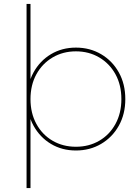

<svg xmlns="http://www.w3.org/2000/svg" viewBox="-20 -762 711 976"><path d="M366 3Q295 3 239 -30.5Q183 -64 150.5 -123Q118 -182 118 -258Q118 -335 150.5 -394Q183 -453 239 -486.5Q295 -520 366 -520Q437 -520 494 -486.5Q551 -453 584 -394Q617 -335 617 -258Q617 -182 584 -123Q551 -64 494 -30.5Q437 3 366 3ZM115 194V-742H135V-327L125 -257L135 -187V194ZM366 -16Q432 -16 484.5 -46.5Q537 -77 567 -132Q597 -187 597 -258Q597 -330 567 -384.5Q537 -439 484.5 -470Q432 -501 366 -501Q300 -501 247.5 -470Q195 -439 165 -384.5Q135 -330 135 -258Q135 -187 165 -132Q195 -77 247.5 -46.5Q300 -16 366 -16Z"/></svg>

Font: Montserrat Thin Thin
Style: Regular
Weight: 250
Version: Version 9.000